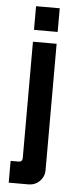

<svg xmlns="http://www.w3.org/2000/svg" viewBox="-56 -674 362 866"><g transform="rotate(5 125.0 -241.0)"><path d="M71.4 -642.9H178.6V-535.7H71.4ZM71.4 -482.1H178.6V89.3Q178.6 119.3 157.9 140Q137.1 160.7 107.1 160.7H17.9V62.1H53.6Q71.4 62.1 71.4 44.3Z"/></g></svg>

Font: Aire Exterior
Style: Regular
Weight: 400
Width: 4
Designer: Jayvee Enaguas (HarvettFox96)
Version: 20190503.02